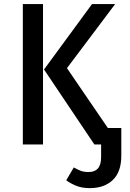

<svg xmlns="http://www.w3.org/2000/svg" viewBox="-20 -727 655 966"><path d="M196.4 0H94.9V-706.7H196.4ZM201.5 -377.4 443.1 -706.7H559.5L316.9 -384.1L522.6 -83.1H590.3V56.4Q590.3 137.9 547.4 178.7Q504.6 219.5 432.3 219.5Q391.3 219.5 362.1 207.2Q332.8 194.9 313.3 180L351.3 115.4Q369.2 125.6 385.4 132.1Q401.5 138.5 426.7 138.5Q456.4 138.5 472.6 120.5Q488.7 102.6 488.7 63.1V0H454.9Z"/></svg>

Font: Fira Code Retina
Style: Regular
Weight: 450
Monospace: yes
Designer: Carrois Corporate, Edenspiekermann AG, Nikita Prokopov
Foundry: Carrois Corporate, Edenspiekermann AG, Nikita Prokopov
Version: Version 6.002